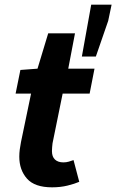

<svg xmlns="http://www.w3.org/2000/svg" viewBox="-20 -790 498 822"><path d="M203 12Q128.4 12 95.5 -25.3Q62.6 -62.6 62.6 -119.2Q62.6 -135.3 64.7 -150.7Q66.8 -166.1 69.8 -181.7L113 -389.2H46.8L67.3 -490.5L140.6 -496L186.4 -647.4H301.1L272.2 -496H384.6L363.7 -389.2H248.2L204.9 -176.6Q203.9 -167.6 203.2 -159.6Q202.4 -151.7 202.4 -143.2Q202.4 -119 215.4 -106.9Q228.3 -94.8 251.3 -94.8Q263.6 -94.8 274.5 -98Q285.4 -101.2 294.8 -104.6L319.3 -11.6Q299.6 -3 269.2 4.5Q238.9 12 203 12ZM330.5 -548 370.5 -770.1H457.8L443.2 -700.7L390.4 -548Z"/></svg>

Font: Source Sans Variable
Style: Italic
Weight: 200
Italic angle: -11°
Designer: Paul D. Hunt
Foundry: Adobe Systems Incorporated
Version: Version 3.006;hotconv 1.0.111;makeotfexe 2.5.65597